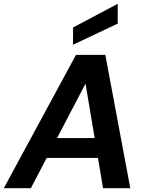

<svg xmlns="http://www.w3.org/2000/svg" viewBox="-42 -988 770 1008"><path d="M-22 0 357 -700H511L642 0H499L407 -549L120 0ZM110 -159 164 -263H534L550 -159ZM341 -753 342 -844 576 -968V-864Z"/></svg>

Font: DM Sans 16pt
Style: Bold Italic
Weight: 700
Italic angle: -10°
Version: Version 4.004;gftools[0.9.30]